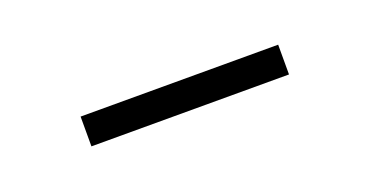

<svg xmlns="http://www.w3.org/2000/svg" viewBox="-21 -373 385 200"><g transform="rotate(-20 171.5 -273.5)"><path d="M62 -257V-290H281V-257Z"/></g></svg>

Font: Prata
Style: Regular
Weight: 400
Designer: Cyreal (www.cyreal.org)
Foundry: Cyreal (www.cyreal.org)
Version: Version 1.010